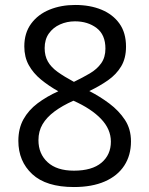

<svg xmlns="http://www.w3.org/2000/svg" viewBox="-20 -744 601 774"><path d="M278 10Q166 10 110 -42Q54 -94 54 -176Q54 -226 74.5 -263Q95 -300 131.5 -327.5Q168 -355 215 -376Q176 -398 145 -423.5Q114 -449 96 -481.5Q78 -514 78 -557Q78 -611 105.5 -648.5Q133 -686 179.5 -705Q226 -724 283 -724Q343 -724 389 -705Q435 -686 461.5 -649Q488 -612 488 -556Q488 -509 468.5 -476.5Q449 -444 415.5 -420.5Q382 -397 340 -377Q383 -355 421 -326.5Q459 -298 483.5 -261Q508 -224 508 -174Q508 -118 481 -76.5Q454 -35 402.5 -12.5Q351 10 278 10ZM278 -56Q351 -56 389 -88Q427 -120 427 -173Q427 -223 387.5 -264.5Q348 -306 276 -338Q231 -318 199.5 -294.5Q168 -271 151.5 -243Q135 -215 135 -179Q135 -124 172 -90Q209 -56 278 -56ZM278 -414Q313 -431 342 -448Q371 -465 388 -489Q405 -513 405 -548Q405 -604 369.5 -631Q334 -658 282 -658Q250 -658 222 -645.5Q194 -633 177 -609Q160 -585 160 -550Q160 -519 173 -496Q186 -473 212.5 -454Q239 -435 278 -414Z"/></svg>

Font: Noto Sans Oriya
Style: Regular
Weight: 400
Designer: Amélie Bonet and Sol Matas
Foundry: Google LLC
Version: Version 2.006